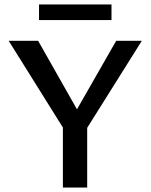

<svg xmlns="http://www.w3.org/2000/svg" viewBox="-20 -841 675 861"><path d="M284 -234 19 -658H151L355 -298ZM262 0V-297H371V0ZM353 -239 295 -298 501 -658H616ZM155 -751V-821H480V-751Z"/></svg>

Font: Ysabeau SemiBold
Style: Regular
Weight: 600
Designer: Christian Thalmann (Catharsis Fonts)
Version: Version 2.000;gftools[0.9.27.dev2+g8671c4b]